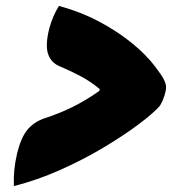

<svg xmlns="http://www.w3.org/2000/svg" viewBox="-20 -626 640 651"><path d="M522 -267Q500 -242 450 -204.5Q400 -167 331.5 -126Q263 -85 184.5 -50Q106 -15 27 5Q26 -23 28.5 -49.5Q31 -76 38 -106Q51 -159 72.5 -185.5Q94 -212 131 -225Q181 -241 226.5 -263.5Q272 -286 317 -318L318 -324Q288 -349 255.5 -366.5Q223 -384 183 -401Q153 -413 143 -443Q133 -473 147 -529Q158 -571 180 -606Q256 -585 318.5 -551.5Q381 -518 429 -478.5Q477 -439 507 -399Q527 -373 535 -357.5Q543 -342 543 -330.5Q543 -319 538 -303Q535 -294 532 -286.5Q529 -279 522 -267Z"/></svg>

Font: Recursive Mn Csl St XBk
Style: Italic
Weight: 1000
Italic angle: -15°
Monospace: yes
Version: Version 1.079;hotconv 1.0.112;makeotfexe 2.5.65598; ttfautoh